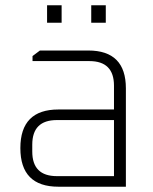

<svg xmlns="http://www.w3.org/2000/svg" viewBox="-20 -706 577 726"><path d="M201 0Q57 0 57 -146Q57 -292 201 -292H411V-382Q411 -475 318 -475H103V-494L131 -515H314Q456 -515 456 -372V0ZM102 -133Q102 -40 195 -40H411V-252H195Q102 -252 102 -159ZM158 -620V-686H213V-620ZM325 -620V-686H380V-620Z"/></svg>

Font: Oxanium ExtraLight
Style: Regular
Weight: 200
Designer: Severin Meyer
Version: Version 2.000